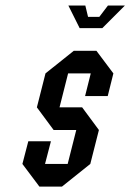

<svg xmlns="http://www.w3.org/2000/svg" viewBox="-20 -687 480 707"><path d="M62.5 -83.3 84.2 -166.7H167.5L145.8 -83.3H229.2L260.8 -208.3H177.5L115.8 -291.7L147.5 -416.7L251.7 -500H335L397.5 -416.7L376.7 -333.3H293.3L314.2 -416.7H230.8L199.2 -291.7H282.5L344.2 -208.3L312.5 -83.3L208.3 0H125ZM273.3 -583.3 231.7 -666.7H294.2L304.2 -625H345.8L377.5 -666.7H440L356.7 -583.3Z"/></svg>

Font: Yulong
Style: Italic
Weight: 400
Italic angle: -14.25°
Designer: GGBotNet
Foundry: f0n7.com
Version: 1.00